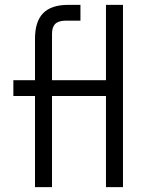

<svg xmlns="http://www.w3.org/2000/svg" viewBox="-20 -770 601 790"><path d="M486 0V-750H416V-440H194V-630C194 -666.9 209.7 -685 251 -685H311V-750H261C165.5 -750 124 -702.8 124 -610V-440H35V-375H124V0H194V-375H416V0Z"/></svg>

Font: GI
Style: Regular
Weight: 400
Designer: Alfredo Marco Pradil
Version: Version 1.01 2015